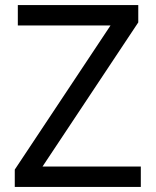

<svg xmlns="http://www.w3.org/2000/svg" viewBox="-20 -734 612 754"><path d="M533 0H38V-68L414 -634H50V-714H523V-646L147 -80H533Z"/></svg>

Font: Noto Sans Lepcha
Style: Regular
Weight: 400
Designer: Monotype Design Team
Foundry: Monotype Imaging Inc.
Version: Version 2.006; ttfautohint (v1.8.4.7-5d5b)